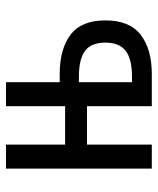

<svg xmlns="http://www.w3.org/2000/svg" viewBox="37 -563 526 640"><g transform="rotate(-90 300.0 -243.0)"><path d="M58 0V-486H138V-289H266V-486H346V-307H373Q456 -307 504 -271Q552 -235 552 -155Q552 -74 504 -37Q456 0 373 0H266V-216H138V0ZM346 -66H364Q423 -66 450.5 -87Q478 -108 478 -155Q478 -202 450.5 -222.5Q423 -243 364 -243H346Z"/></g></svg>

Font: Source Code Pro
Style: Regular
Weight: 400
Monospace: yes
Designer: Paul D. Hunt, Teo Tuominen
Foundry: Adobe Systems Incorporated
Version: Version 2.030;PS 1.000;hotconv 16.6.51;makeotf.lib2.5.65220